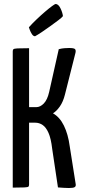

<svg xmlns="http://www.w3.org/2000/svg" viewBox="-20 -942 434 964"><path d="M326 2Q313 2 299.5 1Q286 0 271 -1L242 -195Q236 -247 223.5 -275Q211 -303 194 -314.5Q177 -326 157 -326H126V-16Q126 -8 123 -5Q120 -2 102.5 -1Q85 0 44 0V-684Q44 -692 47.5 -695Q51 -698 68 -699Q85 -700 126 -700V-404H162Q182 -404 200 -422.5Q218 -441 227 -481L275 -695Q290 -699 303.5 -700Q317 -701 327 -701Q350 -701 356 -696Q362 -691 359 -677L306 -467Q297 -431 280.5 -407.5Q264 -384 246 -373Q280 -354 301 -311Q322 -268 330 -208L360 -18Q362 -7 355 -2.5Q348 2 326 2ZM156 -760Q147 -760 140 -771Q133 -782 129 -793.5Q125 -805 125 -805Q142 -824 163.5 -844.5Q185 -865 206 -883Q227 -901 241.5 -911.5Q256 -922 259 -922Q273 -922 283.5 -900.5Q294 -879 296 -861Q291 -854 273 -840.5Q255 -827 233 -811Q211 -795 190 -781Q169 -767 156 -760Z"/></svg>

Font: Yanone Kaffeesatz
Style: Regular
Weight: 400
Designer: Yanone (Cyrillic: Daniel Pouzeot, Huerta Tipografica, and Cyreal)
Foundry: Yanone
Version: Version 2.003